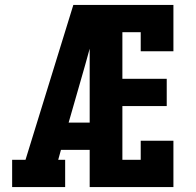

<svg xmlns="http://www.w3.org/2000/svg" viewBox="-20 -755 790 775"><path d="M29 0V-110H83L276 -735H390Q374 -674 357 -612.5Q340 -551 323 -490L257 -260H342V-150H226L215 -110H243V0ZM342 0V-735H680V-548H548V-625H474V-437H653V-327H474V-110H548V-187H680V0Z"/></svg>

Font: Iosevka Etoile Extrabold
Style: Regular
Weight: 800
Designer: Belleve Invis
Foundry: Belleve Invis
Version: Version 22.1.2; ttfautohint (v1.8.4)